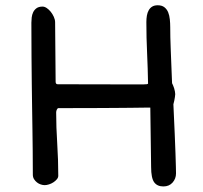

<svg xmlns="http://www.w3.org/2000/svg" viewBox="-20 -688 753 711"><path d="M101.6 -41.5Q101.6 -88.9 101.1 -129.9Q100.6 -170.9 100.1 -210Q99.6 -249 98.9 -289.3Q98.1 -329.6 97.7 -376.2Q97.2 -422.9 96.7 -478.5Q96.2 -534.2 96.2 -604Q96.2 -612.8 97.4 -623.3Q98.6 -633.8 102.8 -642.6Q106.9 -651.4 115.2 -657.5Q123.5 -663.6 137.7 -663.6Q145 -663.6 153.1 -658.2Q161.1 -652.8 168 -644.3Q174.8 -635.7 179.4 -625.5Q184.1 -615.2 184.1 -605L186 -385.3Q186 -376 193.8 -376Q275.9 -376 332.3 -375.7Q388.7 -375.5 425.3 -375.5Q461.9 -375.5 481.9 -375.5Q502 -375.5 511.7 -375.5Q521.5 -375.5 524.2 -376.2Q526.9 -377 528.3 -377.9Q527.3 -435.5 524.7 -491.9Q522 -548.3 522 -606Q522 -618.7 523.9 -630.1Q525.9 -641.6 530.8 -650.1Q535.6 -658.7 543.7 -663.6Q551.8 -668.5 564 -668.5Q579.6 -668.5 588.9 -661.1Q598.1 -653.8 602.8 -642.3Q607.4 -630.9 608.9 -616.2Q610.4 -601.6 610.4 -586.9Q610.4 -570.3 610.8 -549.8Q611.3 -529.3 612.3 -503.9Q613.3 -478.5 614.5 -447.8Q615.7 -417 617.2 -379.9Q618.7 -377 620.8 -372.1Q623 -367.2 624.8 -361.3Q626.5 -355.5 627.7 -349.6Q628.9 -343.8 628.9 -339.4Q628.9 -335 627.7 -328.4Q626.5 -321.8 625.5 -315.9Q623.5 -309.1 622.1 -301.8Q625 -237.3 627 -192.6Q628.9 -147.9 629.9 -118.2Q630.9 -88.4 631.3 -71.5Q631.8 -54.7 631.8 -45.9Q631.8 -26.4 619.1 -12Q606.4 2.4 585 2.4Q562 2.4 550.8 -13.2Q539.6 -28.8 539.6 -69.8L536.6 -289.6Q533.7 -289.6 526.4 -289.6Q519 -289.6 503.9 -289.3Q488.8 -289.1 464.4 -288.8Q439.9 -288.6 403.1 -288.3Q366.2 -288.1 315.2 -287.8Q264.2 -287.6 195.8 -287.6Q193.4 -287.6 190.7 -282.5Q188 -277.3 188 -272Q188 -217.3 191.9 -156.7Q195.8 -96.2 195.8 -37.1Q195.8 -30.3 190.4 -23.9Q185.1 -17.6 177.5 -12.7Q169.9 -7.8 161.1 -5.1Q152.3 -2.4 145.5 -2.4Q138.7 -2.4 131.1 -4.9Q123.5 -7.3 116.9 -12.5Q110.4 -17.6 106 -24.7Q101.6 -31.7 101.6 -41.5Z"/></svg>

Font: Short Stack
Style: Regular
Weight: 400
Designer: James Grieshaber
Foundry: James Grieshaber
Version: Version 1.002